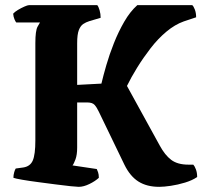

<svg xmlns="http://www.w3.org/2000/svg" viewBox="-20 -724 784 744"><path d="M285 0Q278 0 253.5 -2.5Q229 -5 195 -9.5Q161 -14 126.5 -18.5Q92 -23 66 -27.5Q40 -32 32 -35Q32 -46 35 -56.5Q38 -67 41 -71L70 -75Q97 -79 107 -102Q117 -125 117 -180V-557Q117 -605 125.5 -620.5Q134 -636 135 -637H43Q40 -640 36 -649.5Q32 -659 31 -671Q37 -678 49.5 -685.5Q62 -693 74.5 -698.5Q87 -704 92 -704H357Q362 -698 366 -684Q370 -670 370 -655L326 -642Q313 -638 302.5 -631Q292 -624 285.5 -607.5Q279 -591 279 -556V-395L373 -400Q380 -430 392 -471.5Q404 -513 421.5 -557Q439 -601 461.5 -640Q484 -679 512 -704H725Q730 -700 735 -687Q740 -674 740 -657L692 -641Q658 -629 625 -601.5Q592 -574 563.5 -537Q535 -500 511.5 -462Q488 -424 472 -391L599 -160Q619 -123 643.5 -104.5Q668 -86 710 -86H729Q734 -81 739 -68Q744 -55 744 -38Q725 -25 697 -16.5Q669 -8 642 -4Q615 0 597 0Q549 0 516.5 -20.5Q484 -41 462 -86L363 -291Q355 -308 346.5 -317.5Q338 -327 318 -327H279V-152Q279 -124 272.5 -106.5Q266 -89 261 -83L355 -69Q357 -65 360 -56.5Q363 -48 363 -35Q349 -22 326.5 -11Q304 0 285 0Z"/></svg>

Font: Texturina 72pt Black
Style: Regular
Weight: 900
Designer: Guillermo Torres Carreño
Foundry: Omnibus-Type
Version: Version 1.002; ttfautohint (v1.8.3)